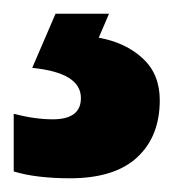

<svg xmlns="http://www.w3.org/2000/svg" viewBox="-38 -20 253 280"><path d="M195 126Q195 179 162 209.5Q129 240 64 240Q40 240 19 237.5Q-2 235 -18 230V146Q13 154 39 154Q80 154 80 123Q80 86 9 79L43 0H121L106 35Q145 42 170 65Q195 88 195 126Z"/></svg>

Font: Noto Sans Armenian Condensed ExtraBold
Style: Regular
Weight: 800
Width: 3
Designer: Monotype Design Team
Foundry: Monotype Imaging Inc.
Version: Version 2.008; ttfautohint (v1.8.4.7-5d5b)